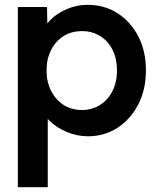

<svg xmlns="http://www.w3.org/2000/svg" viewBox="-20 -556 657 796"><path d="M54 220V-527H175L177 -407L156 -416Q162 -447 190 -474.5Q218 -502 258.5 -519Q299 -536 343 -536Q413 -536 467.5 -501Q522 -466 553.5 -405Q585 -344 585 -264Q585 -185 553.5 -123.5Q522 -62 467.5 -26.5Q413 9 345 9Q299 9 256.5 -9Q214 -27 184.5 -56Q155 -85 148 -117L178 -131V220ZM465 -264Q465 -312 447 -348.5Q429 -385 396 -406Q363 -427 320 -427Q276 -427 243.5 -406.5Q211 -386 192 -349Q173 -312 173 -264Q173 -216 192 -179Q211 -142 243.5 -121Q276 -100 320 -100Q362 -100 395 -121Q428 -142 446.5 -179Q465 -216 465 -264Z"/></svg>

Font: Our Lexend Medium
Style: Regular
Weight: 500
Designer: Bonnie Shaver-Troup, Thomas Jockin
Foundry: Lexend
Version: Version 1.007